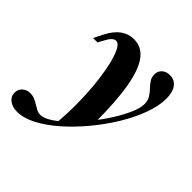

<svg xmlns="http://www.w3.org/2000/svg" viewBox="-233 -563 890 890"><g transform="rotate(45 212.0 -118.0)"><path d="M5.6 192.7Q-26.6 192.7 -46.4 177.4Q-66.1 162.1 -66.1 137.9Q-66.1 116.1 -50.8 102Q-35.5 87.9 -12.1 87.9Q4.8 87.9 18.1 94Q31.5 100 43.1 107.3Q54.8 114.5 66.5 120.6Q78.2 126.6 91.1 126.6Q113.7 126.6 144.8 106.5Q175.8 86.3 210.1 52.4Q244.4 18.5 277.8 -22.6Q311.3 -63.7 337.9 -106Q364.5 -148.4 381 -186.3Q397.6 -224.2 397.6 -250.8Q397.6 -273.4 387.5 -289.5Q377.4 -305.6 364.5 -319Q351.6 -332.3 341.9 -346.8Q332.3 -361.3 332.3 -379.8Q332.3 -401.6 347.2 -415.3Q362.1 -429 385.5 -429Q416.9 -429 434.3 -405.6Q451.6 -382.3 451.6 -339.5Q451.6 -291.9 430.2 -233.9Q408.9 -175.8 372.6 -116.1Q336.3 -56.5 290.3 -1.2Q244.4 54 194.4 98Q144.4 141.9 95.6 167.3Q46.8 192.7 5.6 192.7ZM169.4 104Q175.8 41.1 175.4 -25.4Q175 -91.9 169 -152.4Q162.9 -212.9 152.4 -260.9Q141.9 -308.9 127.8 -337.1Q113.7 -365.3 97.6 -365.3Q87.1 -365.3 77 -356Q66.9 -346.8 55.6 -325L41.1 -298.4H12.1L36.3 -346Q58.1 -387.9 86.7 -408.5Q115.3 -429 150.8 -429Q200.8 -429 232.7 -387.5Q264.5 -346 280.2 -256.9Q296 -167.7 296 -25Q278.2 -3.2 259.3 18.5Q240.3 40.3 218.5 61.3Q196.8 82.3 169.4 104Z"/></g></svg>

Font: Playfair 5pt SemiExpanded Light ExtraBold
Style: Italic
Weight: 800
Italic angle: -15.6°
Version: Version 2.001;gftools[0.9.30]